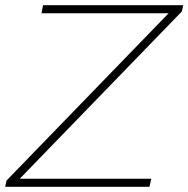

<svg xmlns="http://www.w3.org/2000/svg" viewBox="-24 -720 726 740"><path d="M-4 0 1 -24 626 -669H136L142 -700H682L677 -676L52 -31H559L552 0Z"/></svg>

Font: Montserrat Thin ExtraLight
Style: Italic
Weight: 250
Italic angle: -11.3°
Version: Version 9.000